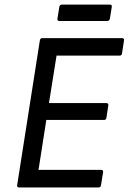

<svg xmlns="http://www.w3.org/2000/svg" viewBox="-20 -822 564 842"><path d="M240.2 -730Q230.5 -730 231.9 -740.2L240.2 -792Q241.7 -801.8 252 -801.8H461.9Q471.7 -801.8 470.2 -792L461.9 -740.2Q460 -730 450.2 -730ZM64 0Q53.7 0 55.2 -9.8L154.8 -645Q156.2 -654.8 166 -654.8H515.1Q525.4 -654.8 523.9 -645L515.1 -587.9Q513.7 -578.1 504.9 -578.1H228L194.8 -370.1H445.8Q450.7 -370.1 453.4 -367.2Q456.1 -364.3 455.1 -359.9L446.8 -306.2Q445.3 -295.9 437 -295.9H183.1L148.9 -77.1H422.9Q433.6 -77.1 432.1 -66.9L422.9 -9.8Q421.4 0 413.1 0Z"/></svg>

Font: Sofia Sans
Style: Italic
Weight: 400
Italic angle: -9°
Designer: Botio Nikoltchev, Ani Petrova
Foundry: lettersoup
Version: Version 4.100